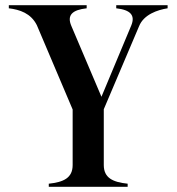

<svg xmlns="http://www.w3.org/2000/svg" viewBox="-20 -720 681 740"><path d="M168 -12V0H472V-12C415 -18 380 -34 380 -84V-299L516 -619C534 -664 587 -682 626 -688V-700H428V-688C483 -682 502 -661 486 -622L371 -347L255 -620C237 -662 259 -682 314 -688V-700H14V-688C56 -683 99 -669 122 -623L260 -298V-84C260 -34 225 -18 168 -12Z"/></svg>

Font: Sprat Condensed Medium
Style: Regular
Weight: 500
Width: 3
Designer: Ethan Nakache
Foundry: Collletttivo
Version: Version 2.000;Glyphs 3.2 (3217)